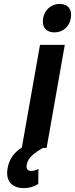

<svg xmlns="http://www.w3.org/2000/svg" viewBox="-20 -758 385 984"><path d="M19 104C7 170 42 206 101 206C133 206 156 197 176 185L177 108C166 113 155 118 140 118C121 118 113 106 117 86C120 69 129 53 143 40C157 27 176 14 200 0H219L312 -528H185L92 -2C55 22 28 53 19 104ZM259 -592C301 -592 335 -619 343 -665C351 -711 327 -738 285 -738C244 -738 209 -709 201 -665C193 -619 217 -592 259 -592Z"/></svg>

Font: Asimov
Style: NarIt
Weight: 500
Designer: Google
Version: Version 2.000980; 2014